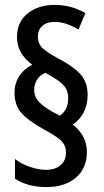

<svg xmlns="http://www.w3.org/2000/svg" viewBox="-20 -780 422 780"><path d="M39 -403Q39 -441 58 -470.5Q77 -500 111 -517Q49 -563 49 -629Q49 -691 92.5 -725.5Q136 -760 201 -760Q237 -760 266.5 -752Q296 -744 327 -727L299 -660Q247 -691 203 -691Q170 -691 152 -675Q134 -659 134 -631Q134 -601 154.5 -583Q175 -565 214 -544Q274 -513 305 -480.5Q336 -448 336 -394Q336 -355 320.5 -324.5Q305 -294 276 -274Q333 -228 333 -163Q333 -97 288.5 -58.5Q244 -20 169 -20Q93 -20 41 -54V-134Q65 -115 100.5 -102.5Q136 -90 167 -90Q204 -90 226 -109Q248 -128 248 -159Q248 -180 239.5 -194.5Q231 -209 210.5 -223Q190 -237 154 -257Q91 -292 65 -323.5Q39 -355 39 -403ZM119 -415Q119 -386 138 -366.5Q157 -347 189 -328L223 -310Q257 -333 257 -380Q257 -401 249.5 -417Q242 -433 222.5 -448Q203 -463 165 -484Q142 -475 130.5 -456.5Q119 -438 119 -415Z"/></svg>

Font: Noto Sans Ethiopic ExtraCondensed Medium
Style: Regular
Weight: 500
Width: 2
Designer: Monotype Design Team
Foundry: Monotype Imaging Inc.
Version: Version 2.102; ttfautohint (v1.8.4.7-5d5b)